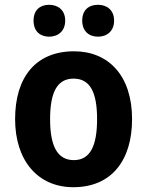

<svg xmlns="http://www.w3.org/2000/svg" viewBox="-20 -771 615 801"><path d="M120 -685C120 -640 148 -618 185 -618C222 -618 252 -641 252 -685C252 -729 222 -751 185 -751C148 -751 120 -730 120 -685ZM323 -685C323 -641 351 -618 389 -618C426 -618 456 -641 456 -685C456 -729 426 -751 389 -751C351 -751 323 -730 323 -685ZM531 -274C531 -456 432 -557 289 -557C130 -557 43 -450 43 -274C43 -102 137 10 286 10C446 10 531 -103 531 -274ZM189 -274C189 -385 218 -443 287 -443C357 -443 385 -384 385 -274C385 -164 357 -103 288 -103C218 -103 189 -164 189 -274Z"/></svg>

Font: Noto Sans Lao Looped SemiCondensed
Style: Bold
Weight: 700
Width: 4
Designer: Mark Frömberg, Ben Mitchell
Foundry: The Fontpad Ltd
Version: Version 1.002